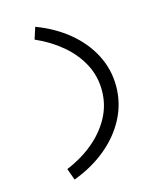

<svg xmlns="http://www.w3.org/2000/svg" viewBox="-122 -826 870 1021"><g transform="rotate(-15 312.5 -315.5)"><path d="M161 104 138 40Q223 5 287 -48.5Q351 -102 387.5 -170Q424 -238 424 -317Q424 -396 388.5 -463Q353 -530 290.5 -582.5Q228 -635 148 -670L169 -735Q270 -697 345 -635Q420 -573 461.5 -492.5Q503 -412 503 -320Q503 -226 460.5 -144Q418 -62 341.5 1.5Q265 65 161 104Z"/></g></svg>

Font: Inconsolata Expanded
Style: Regular
Weight: 400
Width: 7
Monospace: yes
Designer: Raph Levien, Cyreal, Brenton Simpson
Foundry: Raph Levien, Cyreal, Google
Version: Version 3.100; ttfautohint (v1.8.4.7-5d5b)